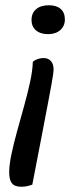

<svg xmlns="http://www.w3.org/2000/svg" viewBox="-20 -545 282 731"><path d="M61 166Q36 166 25.5 153Q15 140 15 111Q15 83 23.5 42.5Q32 2 45 -45Q58 -92 71.5 -140.5Q85 -189 94.5 -232.5Q104 -276 105 -310Q112 -316 123 -320Q134 -324 145 -324Q164 -324 174 -312.5Q184 -301 184 -280Q184 -275 182.5 -263.5Q181 -252 176.5 -226.5Q172 -201 163 -154Q154 -107 139.5 -31Q125 45 103 158Q95 161 84.5 163.5Q74 166 61 166ZM163 -415Q134 -415 117 -429.5Q100 -444 100 -469Q100 -495 117.5 -510Q135 -525 166 -525Q195 -525 211 -511Q227 -497 227 -471Q227 -446 209.5 -430.5Q192 -415 163 -415Z"/></svg>

Font: Sansita Swashed Light
Style: Regular
Weight: 300
Designer: Pablo Cosgaya
Foundry: Omnibus-Type
Version: Version 1.003